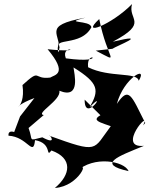

<svg xmlns="http://www.w3.org/2000/svg" viewBox="-20 -837 737 948"><path d="M79 -262 50 -185C50 -185 19 -197 22 -167C117 -162 144 -59 153 -145C241 -130 203 -54 234 -94C340 -56 330 25 251 91C373 84 430 -65 358 10C442 -70 594 -42 615 8C456 -27 561 -64 691 -117C551 -103 729 -306 687 -218L697 -230C628 -366 617 -413 557 -324C590 -452 713 -518 665 -438C657 -483 521 -452 415 -505C404 -601 523 -519 305 -549C276 -627 421 -572 215 -594C318 -471 250 -468 228 -454C141 -443 185 -503 91 -417C111 -278 5 -299 150 -353ZM482 -262 592 -313C400 -250 446 -242 527 -214C437 -95 470 -78 223 -167C224 -176 267 -117 189 -159C116 -141 145 -141 121 -205L196 -269C152 -275 284 -343 273 -389C381 -345 346 -475 343 -504C470 -425 470 -391 423 -308C516 -404 397 -225 398 -345ZM275 -597C236 -654 380 -606 431 -702C429 -740 281 -719 402 -750C179 -709 286 -671 271 -579C254 -600 280 -619 264 -654ZM535 -596C552 -609 730 -677 537 -631C718 -727 609 -738 632 -817C533 -716 371 -652 470 -743C510 -539 581 -521 453 -587Z"/></svg>

Font: Asimov Silicon
Style: Regular
Weight: 400
Designer: Google
Version: Version 2.000980; 2014